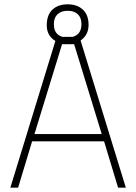

<svg xmlns="http://www.w3.org/2000/svg" viewBox="-20 -871 632 891"><path d="M354 -683 564 0H528L463 -215H129L64 0H28L237 -681Q197 -705 197 -753.5Q197 -802 223.5 -826.5Q250 -851 294 -851Q338 -851 364.5 -826.5Q391 -802 391 -755.5Q391 -709 354 -683ZM268 -666 140 -249H452L324 -666ZM230 -759Q230 -711 270 -700H317Q358 -711 358 -759Q358 -789 341 -805Q324 -821 294 -821Q264 -821 247 -805Q230 -789 230 -759Z"/></svg>

Font: Titillium Web ExtraLight
Style: Regular
Weight: 275
Version: Version 1.002;PS 57.000;hotconv 1.0.70;makeotf.lib2.5.55311